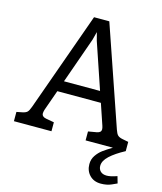

<svg xmlns="http://www.w3.org/2000/svg" viewBox="-139 -818 961 1141"><g transform="rotate(15 341.5 -247.5)"><path d="M684 -57V0H437V-55L489 -64Q515 -69 515 -88Q515 -97 511 -109L467 -239H199L154 -112Q150 -98 150 -90Q150 -69 177 -64L227 -55V0H-4V-57L31 -64Q51 -68 60 -76.5Q69 -85 78 -110L296 -720H390L600 -110Q608 -86 617.5 -77Q627 -68 648 -64ZM444 -306 348 -589 335 -639 322 -589 222 -306ZM495 130Q495 100 511 76.5Q527 53 548.5 37Q570 21 605 0H684Q626 31 593 61.5Q560 92 560 123Q560 144 573.5 157Q587 170 612 170Q636 170 675 156L687 198Q683 200 655 212.5Q627 225 590 225Q547 225 521 198Q495 171 495 130Z"/></g></svg>

Font: Enriqueta
Style: Regular
Weight: 400
Designer: Viviana Monsalve, Gustavo Ibarra
Foundry: 72Puntos
Version: Version 2.000